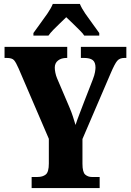

<svg xmlns="http://www.w3.org/2000/svg" viewBox="-20 -951 660 971"><path d="M140 0V-56H170Q196 -56 211.5 -68.5Q227 -81 227 -124V-249L74 -605Q61 -635 51 -646.5Q41 -658 14 -658H3V-714H320V-658H317Q290 -658 273.5 -645Q257 -632 257 -609Q257 -598 260 -583Q263 -568 269 -554L330 -411Q342 -383 348.5 -362.5Q355 -342 362 -319Q370 -344 381.5 -373.5Q393 -403 405 -435L449 -548Q458 -571 460.5 -586.5Q463 -602 463 -609Q463 -636 449 -647Q435 -658 405 -658H389V-714H619V-658H609Q585 -658 572.5 -643Q560 -628 540 -581L397 -248V-123Q397 -80 411 -68Q425 -56 444 -56H484V0ZM149 -784Q162 -803 181.5 -829Q201 -855 219.5 -882Q238 -909 247 -931H384Q393 -909 411.5 -882Q430 -855 449.5 -829Q469 -803 482 -784V-771H406Q401 -780 383.5 -797.5Q366 -815 347 -833.5Q328 -852 315 -864Q302 -851 284 -834Q266 -817 250 -800.5Q234 -784 225 -771H149Z"/></svg>

Font: Noto Serif Sinhala ExtraCondensed Black
Style: Regular
Weight: 900
Width: 2
Designer: Jelle Bosma - Monotype Design Team
Foundry: Monotype Imaging Inc.
Version: Version 2.007; ttfautohint (v1.8.4.7-5d5b)